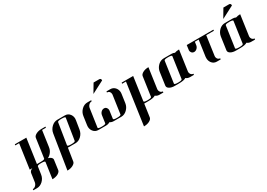

<svg xmlns="http://www.w3.org/2000/svg" viewBox="-38 -1691 4178 3007"><g transform="rotate(-30 2051.0 -187.0)"><path d="M-43.9 308.1 -42 288.1Q-13.7 288.1 9.8 266.1Q32.7 244.6 39.1 210.9L61 58.1Q65.4 21 115.2 0H68.8L131.8 -441.9H63L64.9 -460.9H272.9L210 -19H278.8Q348.1 -19 351.1 -38.1L400.9 -384.8Q405.3 -416 449.2 -439Q491.2 -460.9 548.8 -460.9H619.1L616.2 -441.9H546.9L505.9 -153.8Q497.1 -90.3 450.2 -44.9Q426.8 -23.4 404.8 -13.2Q425.3 -7.8 443.8 2.9Q476.1 22.9 476.1 50.8Q476.1 51.8 475.6 54.4Q475.1 57.1 475.1 58.1L451.2 231Q446.8 260.7 401.9 286.1Q356.9 308.1 301.8 308.1L342.8 19Q345.7 0 276.9 0Q208 0 205.1 19L185.1 153.8Q176.3 217.3 128.9 263.2Q80.1 308.1 24.9 308.1Z M572.8 308.1 670.9 -308.1Q680.7 -370.6 727.5 -416Q773.9 -460.9 832.5 -460.9H969.7Q1026.4 -460.9 1059.6 -416Q1085.4 -380.4 1085.4 -336.4Q1085.4 -327.6 1082.5 -308.1L1057.6 -153.8Q1047.4 -89.8 1001 -44.9Q954.6 0 897.9 0H758.8L722.7 231Q718.3 262.2 672.9 286.1Q630.9 308.1 572.8 308.1ZM764.6 -38.1Q761.7 -19 830.6 -19Q900.9 -19 903.8 -38.1L964.8 -422.9Q967.8 -441.9 897.9 -441.9Q828.6 -441.9 825.7 -422.9Z M1192.4 -127.9Q1192.4 -136.2 1194.3 -153.8L1216.3 -308.1Q1225.1 -371.1 1272.5 -417Q1317.9 -460.9 1377.4 -460.9H1446.8L1443.4 -441.9Q1415 -441.9 1391.6 -419.9Q1367.7 -396 1363.8 -365.2L1316.4 -38.1Q1313.5 -19 1383.3 -19Q1452.6 -19 1455.6 -38.1L1474.6 -172.9Q1479.5 -206.1 1502.4 -228Q1525.9 -250 1554.7 -250Q1583.5 -250 1599.6 -228Q1613.8 -208.5 1613.8 -186Q1613.8 -180.2 1612.3 -172.9L1593.8 -38.1Q1590.8 -19 1659.7 -19Q1728.5 -19 1731.4 -38.1L1778.3 -365.2Q1779.3 -370.1 1779.3 -377.9Q1779.3 -402.3 1766.6 -419.9Q1750.5 -441.9 1719.7 -441.9L1722.7 -460.9H1791.5Q1847.7 -460.9 1882.3 -416Q1909.7 -379.9 1909.7 -333Q1909.7 -325.7 1907.7 -308.1L1885.7 -153.8Q1877 -90.8 1829.6 -44.9Q1783.2 0 1725.6 0H1587.4Q1548.8 0 1521.5 -20Q1488.3 0 1449.7 0H1311.5Q1254.4 0 1219.7 -44.9Q1192.4 -81.1 1192.4 -127.9ZM1525.4 -527.8 1616.7 -682.1H1720.7Q1735.8 -682.1 1743.7 -670.9Q1752 -659.2 1749.5 -644Z M1957 308.1 2064 -441.9H1994.1L1997.1 -460.9H2205.1L2145 -38.1Q2142.1 -19 2210.9 -19Q2280.3 -19 2283.2 -38.1L2333 -384.8Q2337.4 -416 2381.3 -439Q2423.3 -460.9 2481 -460.9L2429.2 -96.2Q2428.2 -92.3 2428.2 -83Q2428.2 -61.5 2442.4 -42Q2460 -20.5 2487.3 -19L2485.4 0H2415Q2372.6 0 2343.3 -24.9Q2308.6 0 2208 0H2139.2L2106 231Q2101.6 263.2 2058.1 286.1Q2016.1 308.1 1957 308.1Z M2564.9 -69.8V-77.1L2597.7 -308.1Q2606.4 -371.1 2653.8 -417Q2699.2 -460.9 2758.8 -460.9H2897Q2929.2 -460.9 2954.1 -448.2Q2987.3 -460.9 3028.8 -460.9H3034.7L2982.9 -96.2Q2981.9 -92.3 2981.9 -83Q2981.9 -61.5 2996.1 -42Q3013.7 -20.5 3041 -19L3038.1 0H2968.8Q2925.3 0 2896 -24.9Q2861.3 0 2761.7 0H2692.9Q2633.8 0 2597.7 -22Q2564.9 -41.5 2564.9 -69.8ZM2697.8 -38.1Q2694.8 -19 2764.6 -19Q2834 -19 2836.9 -38.1L2892.1 -422.9Q2895 -441.9 2824.7 -441.9Q2755.9 -441.9 2752.9 -422.9Z M3161.6 -371.1Q3161.6 -375 3163.6 -384.8L3173.8 -460.9H3656.7L3653.8 -441.9H3515.6L3466.8 -96.2Q3465.8 -92.3 3465.8 -83Q3465.8 -61 3479.5 -42Q3497.1 -20.5 3524.4 -19L3521.5 0H3452.6Q3396 0 3362.8 -44.9Q3336.4 -82 3336.4 -127Q3336.4 -145 3337.4 -153.8L3378.4 -441.9H3309.6L3301.8 -384.8Q3297.4 -352.5 3273.4 -330.1Q3250 -308.1 3221.7 -308.1Q3193.4 -308.1 3175.8 -330.1Q3161.6 -348.1 3161.6 -371.1Z M3670.4 -69.8V-77.1L3703.1 -308.1Q3711.9 -371.1 3759.3 -417Q3804.7 -460.9 3864.3 -460.9H4002.4Q4034.7 -460.9 4059.6 -448.2Q4095.7 -460.9 4140.1 -460.9L4088.4 -96.2Q4087.4 -92.3 4087.4 -83Q4087.4 -61.5 4101.6 -42Q4119.1 -20.5 4146.5 -19L4143.6 0H4074.2Q4030.8 0 4001.5 -24.9Q3966.8 0 3867.2 0H3798.3Q3739.3 0 3703.1 -22Q3670.4 -41.5 3670.4 -69.8ZM3803.2 -38.1Q3800.3 -19 3870.1 -19Q3939.5 -19 3942.4 -38.1L3997.6 -422.9Q4000.5 -441.9 3930.2 -441.9Q3861.3 -441.9 3858.4 -422.9ZM3873.5 -527.8 3964.4 -682.1H4069.3Q4083.5 -682.1 4091.3 -670.9Q4099.6 -659.2 4097.2 -644Z"/></g></svg>

Font: Hjet
Style: Italic
Weight: 400
Designer: T. Christopher White
Version: Version 1.2